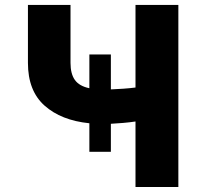

<svg xmlns="http://www.w3.org/2000/svg" viewBox="-20 -747 823 767"><path d="M422.9 -529.5V-389.9Q445 -390.6 472.1 -392.6Q499.3 -394.5 521.3 -397.4V-727.3H692.5V0H521.3V-261.7Q498.6 -258.2 471.4 -255.9Q444.2 -253.6 422.9 -252.5V-140.6H337V-254.6Q224.4 -266 158 -325.1Q91.6 -384.2 91.6 -495.7V-727.3H261.7V-495.7Q261.7 -452.1 279.1 -427.6Q296.5 -403.1 337 -394.5V-529.5Z"/></svg>

Font: Inter UI Extra Bold
Style: Regular
Weight: 800
Designer: Rasmus Andersson
Foundry: rsms
Version: 3.2;8d6f07862